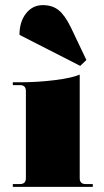

<svg xmlns="http://www.w3.org/2000/svg" viewBox="-20 -729 404 749"><path d="M293 -472 56 -593Q56 -644 81.5 -676.5Q107 -709 147 -709Q184 -709 208.5 -689.5Q233 -670 256 -623L317 -495ZM30 0V-11H58Q81 -11 81 -34V-374Q81 -397 58 -397H30V-408H58Q127 -408 194.5 -416.5Q262 -425 291 -438V-34Q291 -11 314 -11H342V0Z"/></svg>

Font: Arapey Black-Display
Style: Regular
Weight: 900
Designer: Eduardo Rodriguez Tunni
Foundry: Eduardo Rodriguez Tunni
Version: Version 4.000